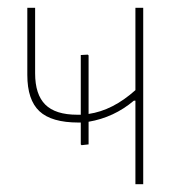

<svg xmlns="http://www.w3.org/2000/svg" viewBox="-20 -472 488 492"><path d="M189 -100 187 -102V-158H181Q112 -158 81 -187Q50 -216 50 -280V-452H70V-284Q70 -230 96 -204Q122 -178 178 -178H187V-331L205 -332L207 -330V-180Q269 -189 327 -241V-452H347V0H327V-214H323Q272 -171 207 -160V-102Z"/></svg>

Font: Alegreya Sans SC Thin
Style: Regular
Weight: 100
Designer: Juan Pablo del Peral
Foundry: Huerta Tipografica
Version: Version 2.007